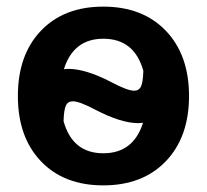

<svg xmlns="http://www.w3.org/2000/svg" viewBox="-20 -550 625 580"><path d="M103.5 -457Q173 -530 292 -530Q411 -530 481 -457Q551 -384 551 -260Q551 -136 481 -63Q411 10 292 10Q173 10 103.5 -63Q34 -136 34 -260Q34 -384 103.5 -457ZM172 -184Q199 -87 292 -87Q383 -87 412 -179Q410 -179 405.5 -178.5Q401 -178 398 -178Q346 -178 269 -218Q220 -244 200 -244Q185 -244 179 -231Q173 -218 172 -184ZM173 -341Q175 -341 179 -341.5Q183 -342 186 -342Q239 -342 316 -302Q365 -276 385 -276Q400 -276 406 -289Q412 -302 413 -336Q386 -433 292 -433Q202 -433 173 -341Z"/></svg>

Font: Mplus 1p Bold
Style: Bold
Weight: 700
Version: Version 1.061